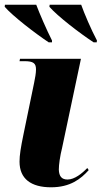

<svg xmlns="http://www.w3.org/2000/svg" viewBox="-20 -786 432 816"><path d="M187 -606H201V-614C178 -659 147 -731 134 -766H1L0 -757C34 -718 127 -646 187 -606ZM378 -606H391L392 -614C368 -659 338 -729 325 -766H191L190 -757C225 -717 317 -646 378 -606ZM197 10C279 10 324 -26 357 -63L351 -72C329 -49 297 -23 267 -23C242 -23 231 -37 230 -65C230 -86 235 -122 244 -158L324 -536H65L63 -526H84C122 -526 133 -517 133 -491C133 -474 129 -454 125 -434L80 -216C68 -158 63 -126 63 -99C63 -26 112 10 197 10Z"/></svg>

Font: Noto Serif Display ExtraBold
Style: Italic
Weight: 800
Italic angle: -12°
Designer: Monotype Design Team
Foundry: Monotype Imaging Inc.
Version: Version 2.009